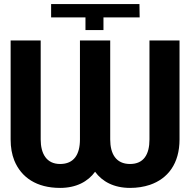

<svg xmlns="http://www.w3.org/2000/svg" viewBox="-20 -909 935 939"><path d="M32 -227C32 -188 38 -154 50 -124C84 -41 159 10 274 10C353 10 410 -21 445 -69C480 -21 537 10 616 10C651 10 683 5 713 -5C801 -35 858 -109 858 -227V-711H711V-227C711 -154 683 -107 616 -107C547 -107 519 -157 519 -227V-711H371V-227C371 -154 342 -107 274 -107C207 -107 179 -158 179 -227V-711H32ZM230 -824H398V-762H486V-824H663L662 -889H230Z"/></svg>

Font: Asimov Pro
Style: Bd
Weight: 700
Designer: Google
Version: Version 2.000980; 2014